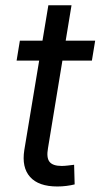

<svg xmlns="http://www.w3.org/2000/svg" viewBox="-20 -691 375 717"><path d="M335.4 -539.1 323.2 -464.8H42L54.2 -539.1ZM160.6 -671.4H247.1L159.2 -137.7Q152.8 -102.1 165 -86.7Q177.2 -71.3 210.4 -71.3Q219.7 -71.3 232.9 -72.8Q246.1 -74.2 256.8 -75.7L258.8 -2.4Q245.6 1 228.5 3.2Q211.4 5.4 194.3 5.4Q124 5.4 92.3 -30.3Q60.5 -65.9 70.8 -130.9Z"/></svg>

Font: Inter 18pt
Style: Italic
Weight: 400
Italic angle: -9.3988°
Designer: Rasmus Andersson
Foundry: rsms
Version: Version 4.001;git-66647c0bb